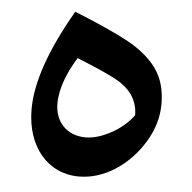

<svg xmlns="http://www.w3.org/2000/svg" viewBox="-42 -478 583 583"><g transform="rotate(5 249.0 -187.0)"><path d="M218.8 61.5C256.8 61.5 293.9 49.8 329.6 26.9C365.2 3.4 394 -26.9 416.5 -64.5C438.5 -101.6 449.7 -139.6 449.7 -179.2C449.7 -222.7 439.5 -258.3 418.9 -287.1C398.4 -315.4 369.1 -339.8 331.1 -360.8C292.5 -381.8 237.3 -406.7 164.6 -436C93.8 -314 58.1 -211.9 58.1 -129.9C58.1 -16.1 123.5 61.5 218.8 61.5ZM373 -138.7C356 -115.7 334 -96.7 306.2 -81.5C278.3 -66.4 252.4 -58.6 228.5 -58.6C171.4 -58.6 134.8 -98.1 134.8 -153.8C134.8 -201.2 157.2 -253.9 184.1 -296.4L221.7 -280.8C257.3 -266.1 284.7 -253.4 304.7 -242.7C343.8 -221.2 372.6 -189 373 -138.7Z"/></g></svg>

Font: SG Kara
Style: Regular
Weight: 400
Designer: Damoon Khanjanzadeh
Version: Version 1.000